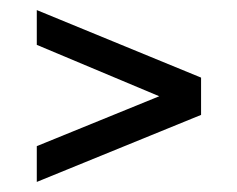

<svg xmlns="http://www.w3.org/2000/svg" viewBox="-20 -444 471 381"><path d="M53 -83V-154L296 -253L53 -355V-424L379 -290V-216Z"/></svg>

Font: Saira Ultra Condensed Medium
Style: Regular
Weight: 500
Width: 1
Designer: Hector Gatti with collaboration of the Omnibus-Type team
Foundry: Omnibus-Type
Version: Version 1.001; ttfautohint (v1.8)